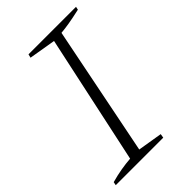

<svg xmlns="http://www.w3.org/2000/svg" viewBox="-199 -724 803 803"><g transform="rotate(-45 202.0 -322.5)"><path d="M-3 0 0 -15Q32 -24 61.5 -29Q91 -34 118 -36L241 -609L122 -629L126 -645H407L404 -631Q364 -622 337 -617.5Q310 -613 287 -611L172 -36L281 -18L278 0Z"/></g></svg>

Font: Piazzolla ExtraLight
Style: Italic
Weight: 200
Italic angle: -11.3°
Designer: Juan Pablo del Peral
Foundry: Huerta Tipografica
Version: Version 1.330